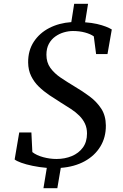

<svg xmlns="http://www.w3.org/2000/svg" viewBox="-20 -867 644 1003"><path d="M207 116 224.5 10Q184.5 6.5 149.8 -0.8Q115 -8 90.5 -17Q66 -26 56.5 -34L80.5 -175H144L149 -72.5Q170.5 -55.5 205.5 -46Q240.5 -36.5 275 -36.5Q318.5 -36.5 354.8 -51.5Q391 -66.5 412.8 -96Q434.5 -125.5 434.5 -169.5Q434.5 -198.5 423.8 -221.2Q413 -244 394.5 -262.5Q376 -281 351 -297.5Q326 -314 298 -331Q268 -349.5 238 -369.8Q208 -390 183 -414.2Q158 -438.5 142.8 -469.5Q127.5 -500.5 127 -540.5Q126.5 -603 156.5 -648.8Q186.5 -694.5 237.5 -720.8Q288.5 -747 352.5 -751.5L367.5 -847H440L424.5 -750.5Q459.5 -748 486.5 -741.8Q513.5 -735.5 532.8 -728Q552 -720.5 564 -713L541.5 -584.5H482L470 -677Q453.5 -689 424.8 -697Q396 -705 361 -705Q338 -705 313.8 -698Q289.5 -691 268.8 -676.2Q248 -661.5 235.2 -637.8Q222.5 -614 222.5 -581Q222.5 -541 243 -512.5Q263.5 -484 297.2 -461.2Q331 -438.5 370 -415Q410 -391.5 447.2 -364Q484.5 -336.5 508.5 -300Q532.5 -263.5 533 -211.5Q533.5 -149.5 504.2 -101.5Q475 -53.5 422 -24.5Q369 4.5 297.5 10L279.5 116Z"/></svg>

Font: Merriweather 24pt
Style: Italic
Weight: 400
Italic angle: -7.8°
Designer: Eben Sorkin
Foundry: Eben Sorkin
Version: Version 2.101